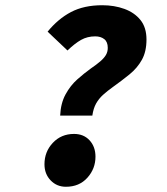

<svg xmlns="http://www.w3.org/2000/svg" viewBox="-20 -702 640 734"><path d="M210 -260Q212 -307 230.5 -341Q249 -375 275.5 -398.5Q302 -422 327 -440Q349 -455 363.5 -467.5Q378 -480 385 -492Q392 -504 392 -519Q392 -542 378.5 -552.5Q365 -563 344 -563Q314 -563 290 -549.5Q266 -536 238 -509L162 -581Q202 -630 251.5 -656Q301 -682 371 -682Q417 -682 455.5 -668Q494 -654 517 -625.5Q540 -597 540 -551Q540 -505 522.5 -473.5Q505 -442 475.5 -418Q446 -394 411 -369Q390 -354 374 -339.5Q358 -325 347.5 -306.5Q337 -288 333 -260ZM232 12Q197 12 173.5 -12.5Q150 -37 150 -74Q150 -122 182 -156Q214 -190 263 -190Q300 -190 322.5 -165.5Q345 -141 345 -103Q345 -57 314 -22.5Q283 12 232 12Z"/></svg>

Font: Source Code Pro ExtraBold
Style: Italic
Weight: 800
Italic angle: -11°
Monospace: yes
Designer: Paul D. Hunt, Teo Tuominen
Foundry: Adobe Systems Incorporated
Version: Version 1.016;hotconv 1.0.116;makeotfexe 2.5.65601